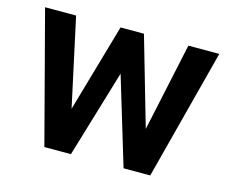

<svg xmlns="http://www.w3.org/2000/svg" viewBox="-80 -639 898 750"><g transform="rotate(15 369.0 -264.0)"><path d="M15.6 -528.3 154.3 0H261.7L367.7 -354L474.6 0H582.5L720.2 -528.3H595.2L518.6 -170.9L415.5 -528.3H320.8L218.3 -171.9L141.1 -528.3Z"/></g></svg>

Font: Vazirmatn SemiBold
Style: Regular
Weight: 600
Designer: Saber Rastikerdar
Foundry: Saber Rastikerdar
Version: Version 33.003